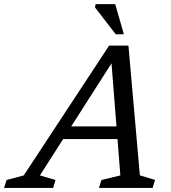

<svg xmlns="http://www.w3.org/2000/svg" viewBox="-84 -930 846 950"><path d="M200 -242 220 -304.5H552.5L532 -242ZM608 -62.5 683 -39.5 671 0H405.5L418 -39.5L511.5 -62L465.5 -644.5H485.5L113.5 -62L190.5 -39.5L179 0H-64L-51.5 -39.5L33.5 -62L456 -704.5H551.5ZM529 -760.5H488.5L386 -893.5L389 -909.5H486Z"/></svg>

Font: Newsreader 10pt
Style: Italic
Weight: 400
Italic angle: -17°
Version: Version 1.003